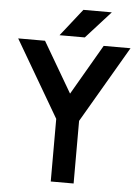

<svg xmlns="http://www.w3.org/2000/svg" viewBox="-59 -916 697 962"><g transform="rotate(5 290.0 -435.5)"><path d="M213 -734H340L464 -871H321ZM8 -700 233 -315V0H348V-315L573 -700H438L291 -447L143 -700Z"/></g></svg>

Font: Unageo
Style: SemiBold
Weight: 600
Designer: Richard Sepsi
Foundry: Richard Sepsi
Version: Version 2.000